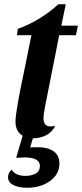

<svg xmlns="http://www.w3.org/2000/svg" viewBox="-20 -631 387 905"><path d="M185 -74Q185 -35 218 -35Q228 -35 240 -38Q227 -9 198.5 6Q170 21 135 21L122 64Q132 63 160 63Q205 63 232.5 82Q260 101 260 140Q260 190 216 222Q172 254 107 254Q67 254 42.5 241Q18 228 18 205Q18 183 35 169Q53 198 100 198Q128 198 148 187Q168 176 168 151Q168 111 95 111Q84 111 56 113L87 9Q71 0 62 -17Q53 -34 53 -57Q53 -83 64 -145Q75 -207 87 -263L99 -321L128 -465H60L64 -495Q115 -513 164.5 -543Q214 -573 255 -611H290L269 -510H347L338 -465H259L193 -132Q185 -92 185 -74Z"/></svg>

Font: Sansita Medium Italic
Style: Regular
Weight: 500
Italic angle: -11°
Designer: Pablo Cosgaya
Foundry: Omnibus-Type
Version: Version 1.006